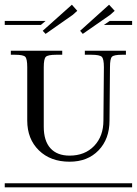

<svg xmlns="http://www.w3.org/2000/svg" viewBox="-29 -797 582 817"><path d="M276.9 -776.9 299.8 -751 280.8 -733.9 165 -652.8 152.8 -666ZM435.1 -776.9 459 -751 439.9 -733.9 323.2 -652.8 312 -666ZM-8.8 -708H165L145 -690.9H-8.8ZM438 -708H533.2V-690.9H413.1ZM-8.8 -17.1H533.2V0H-8.8ZM17.1 -581.1H235.8V-564H210Q174.8 -564 166 -555.2Q157.2 -546.4 157.2 -511.2V-257.8Q157.2 -197.8 185.5 -166.3Q213.9 -134.8 267.1 -134.8Q332 -134.8 371.6 -176Q411.1 -217.3 411.1 -284.2L413.1 -511.2Q413.1 -546.4 404.1 -555.2Q395 -564 359.9 -564H332V-581.1H506.8V-564H490.2Q455.6 -564 447.3 -555.4Q439 -546.9 439 -511.2L437 -284.2Q437 -205.6 390.4 -157.2Q343.8 -108.9 267.1 -108.9Q186 -108.9 136.5 -157.2Q86.9 -205.6 86.9 -284.2V-511.2Q86.9 -546.4 78.6 -555.2Q70.3 -564 35.2 -564H17.1Z"/></svg>

Font: FoglihtenFr02
Style: Regular
Weight: 500
Version: Version 0.68